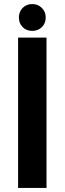

<svg xmlns="http://www.w3.org/2000/svg" viewBox="-20 -925 318 945"><path d="M139 -773Q110 -773 91.5 -791.5Q73 -810 73 -839Q73 -867 91.5 -886Q110 -905 139 -905Q167 -905 186 -886Q205 -867 205 -839Q205 -810 186 -791.5Q167 -773 139 -773ZM69 -740H209V0H69Z"/></svg>

Font: SVN-Poppins SemiBold
Style: Regular
Weight: 600
Designer: Ninad Kale (Devanagari), Jonny Pinhorn (Latin)
Foundry: Indian Type Foundry
Version: Version 3.002 2017